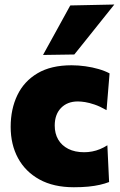

<svg xmlns="http://www.w3.org/2000/svg" viewBox="-20 -796 519 828"><path d="M298.5 11.5Q211 11.5 150.2 -22Q89.5 -55.5 57.8 -114Q26 -172.5 26 -249Q26 -325.5 54.8 -385.5Q83.5 -445.5 141.8 -480Q200 -514.5 288.5 -514.5Q318.5 -514.5 348.5 -510.2Q378.5 -506 405.2 -498.2Q432 -490.5 452.5 -479.5L439.5 -321Q410.5 -337.5 387.5 -345.2Q364.5 -353 346.5 -355.8Q328.5 -358.5 315.5 -358.5Q270.5 -358.5 243.2 -330.5Q216 -302.5 216 -254.5Q216 -220 231 -194.2Q246 -168.5 274.5 -154Q303 -139.5 343 -139.5Q360.5 -139.5 377.5 -142.8Q394.5 -146 411 -152.8Q427.5 -159.5 443 -169.5L450.5 -11Q432.5 -4 410.5 1Q388.5 6 360.8 8.8Q333 11.5 298.5 11.5ZM165.5 -559Q195 -613 224.5 -666Q254 -719 283 -772.5L473 -776.5Q443 -739 413.8 -702.5Q384.5 -666 356.5 -630.8Q328.5 -595.5 300.5 -561Z"/></svg>

Font: Commissioner Thin ExtraBold
Style: Regular
Weight: 800
Version: Version 1.000